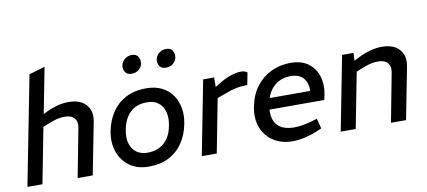

<svg xmlns="http://www.w3.org/2000/svg" viewBox="-70 -1023 2851 1282"><g transform="rotate(-10 1355.5 -381.5)"><path d="M26.6 0 170.9 -738 278.5 -770 211.5 -424.7 177.6 -440 249.1 -475.2Q281.9 -490.8 319.7 -500.7Q357.6 -510.6 395.9 -510.6Q447.9 -510.6 482.7 -491Q517.5 -471.4 532.6 -435.8Q547.7 -400.2 538.2 -351.3L469.5 0H367.2L430.3 -329Q438.4 -370.5 417.7 -394.4Q397 -418.4 352.6 -418.4Q325.8 -418.4 300.4 -412.2Q275.1 -406.1 243.2 -393.2L201.3 -376L128.5 0Z M849 7.5Q772.8 7.5 720.2 -30.2Q667.5 -67.9 645.6 -131.3Q623.7 -194.8 638.4 -272.2Q652.2 -340.8 687.9 -394.8Q723.6 -448.8 781.8 -479.7Q840 -510.6 921.8 -510.6Q983 -510.6 1027.8 -487.8Q1072.5 -465 1099.1 -425.8Q1125.7 -386.5 1134 -336.1Q1142.2 -285.8 1130.9 -231Q1117.2 -161.1 1081.3 -107.1Q1045.5 -53.1 987.5 -22.8Q929.6 7.5 849 7.5ZM856.4 -85.5Q924.9 -85.5 969.7 -124.5Q1014.5 -163.6 1028.1 -237.6Q1038.5 -288.1 1028.4 -328.8Q1018.2 -369.4 988.8 -393.6Q959.5 -417.7 910.1 -417.7Q838.6 -417.7 796 -376.7Q753.4 -335.6 740.2 -264.2Q728.7 -207 741.6 -166.8Q754.6 -126.7 784.7 -106.1Q814.8 -85.5 856.4 -85.5ZM843.2 -623.3Q813.9 -623.3 800.9 -642.8Q787.9 -662.2 791.6 -687Q794.5 -703.4 804.3 -716.7Q814.1 -730.1 829.8 -738.3Q845.5 -746.4 866.2 -746.4Q894.7 -746.4 907.4 -727.4Q920.1 -708.3 917.1 -683.5Q915.7 -667.9 905.9 -653.8Q896.1 -639.6 880.4 -631.5Q864.7 -623.3 843.2 -623.3ZM1075.8 -623.3Q1046.5 -623.3 1033.5 -642.8Q1020.5 -662.2 1024.2 -687Q1027.1 -703.4 1036.9 -716.7Q1046.7 -730.1 1062.4 -738.3Q1078.1 -746.4 1098.8 -746.4Q1127.3 -746.4 1140 -727.4Q1152.6 -708.3 1149.7 -683.5Q1148.3 -667.9 1138.5 -653.8Q1128.7 -639.6 1113.1 -631.5Q1097.5 -623.3 1075.8 -623.3Z M1208.9 0 1306.8 -503.2H1381.1L1380.5 -417.1L1357.6 -424.2L1424.8 -465.7Q1459.2 -486 1496.5 -498.3Q1533.7 -510.6 1565.6 -510.6Q1588.8 -510.6 1606.5 -497.5L1590.5 -415.5Q1568.2 -414.7 1546.7 -412.6Q1525.2 -410.5 1501.5 -404.9Q1477.8 -399.3 1447.5 -387.6L1380.6 -363.8L1310.5 0Z M1824.6 7.5Q1752.5 7.5 1698 -26.2Q1643.6 -59.9 1618.5 -121.5Q1593.4 -183 1609.4 -266.5Q1625.3 -345.3 1666.9 -399.5Q1708.4 -453.7 1768.8 -482.2Q1829.2 -510.6 1900.2 -510.6Q1974.2 -510.6 2020 -475.9Q2065.9 -441.2 2083 -385Q2100.1 -328.7 2087.3 -263.2L2079.7 -227.5H1708Q1705.1 -177.7 1721.2 -145.4Q1737.2 -113.1 1770.4 -97.5Q1803.5 -81.8 1850.1 -81.8Q1878.2 -81.8 1908.6 -87Q1939.1 -92.2 1970.9 -101.3L2008.9 -112.3L2026.4 -44.1L1991.6 -29.2Q1948.8 -11.5 1906 -2Q1863.2 7.5 1824.6 7.5ZM1722.3 -303.4H1997.6Q1999.8 -357.9 1970.9 -390.7Q1941.9 -423.5 1885.1 -423.5Q1828.3 -423.5 1785.5 -393Q1742.7 -362.4 1722.3 -303.4Z M2150.9 0 2248.8 -503.2H2326L2322.5 -424.7L2301.9 -440L2373.1 -475.2Q2405.9 -490.8 2443.9 -500.7Q2481.9 -510.6 2519.9 -510.6Q2571.9 -510.6 2606.8 -491Q2641.8 -471.4 2656.9 -435.8Q2672 -400.2 2662.4 -351.3L2593.8 0H2491.5L2554.3 -329Q2562.4 -370.5 2541.8 -394.4Q2521.3 -418.4 2476.6 -418.4Q2450.1 -418.4 2424.7 -412.2Q2399.4 -406.1 2367.5 -393.2L2325.6 -376L2252.5 0Z"/></g></svg>

Font: REM Medium
Style: Italic
Weight: 500
Italic angle: -11°
Designer: Octavio Pardo
Foundry: Ashler Design
Version: Version 1.005;gftools[0.9.28]